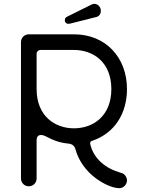

<svg xmlns="http://www.w3.org/2000/svg" viewBox="-20 -977 749 1007"><path d="M368 -715C468 -715 564 -652 564 -510C564 -368 468 -304 368 -304C268 -304 172 -368 172 -510V-695C172 -706 181 -715 192 -715ZM453 -223C452 -231 455 -236 462 -238C583 -278 646 -384 646 -510C646 -675 535 -797 368 -797H131C108 -797 90 -779 90 -756V-41C90 -18 108 0 131 0C154 0 172 -18 172 -41V-241C172 -260 180 -269 196 -269C203 -269 210 -267 218 -263C261 -240 295 -228 338 -224C359 -222 371 -212 376 -193C393 -132 433 -78 484 -41C516 -17 568 10 606 10C626 10 646 -8 646 -31C646 -48 633 -68 613 -71C537 -92 470 -143 453 -223ZM333 -890C324 -886 320 -880 320 -871C320 -858 330 -849 347 -853L486 -888C501 -892 509 -905 509 -920C509 -941 492 -957 475 -957C470 -957 466 -956 462 -954Z"/></svg>

Font: Fabada
Style: Regular
Weight: 400
Designer: deFharo
Foundry: deFharo.com
Version: Version 4.000 2011 initial release